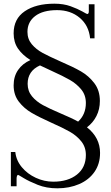

<svg xmlns="http://www.w3.org/2000/svg" viewBox="-20 -783 603 1042"><path d="M523 47Q523 106 493 149.5Q463 193 410 216Q357 239 291 239Q232 239 184.5 220Q137 201 108.5 183.5Q80 166 78 166Q75 166 72.5 171.5Q70 177 70 186V228H39V42H63Q68 88 98.5 124.5Q129 161 174.5 182Q220 203 269 203Q349 203 397.5 164.5Q446 126 446 58Q446 15 421 -16Q396 -47 359 -68Q322 -89 259 -117Q192 -147 151 -171Q110 -195 82 -231.5Q54 -268 54 -320Q54 -368 78 -403Q102 -438 145 -457Q101 -485 77.5 -519.5Q54 -554 54 -602Q54 -681 114.5 -722Q175 -763 275 -763Q325 -763 363.5 -749Q402 -735 426.5 -721Q451 -707 453 -707Q462 -707 462 -721V-760H493V-575H469Q462 -645 412.5 -686.5Q363 -728 290 -728Q213 -728 171 -696Q129 -664 129 -610Q129 -571 152.5 -543Q176 -515 211 -496Q246 -477 307 -450Q377 -420 419.5 -395.5Q462 -371 492 -331.5Q522 -292 522 -235Q522 -190 503.5 -153.5Q485 -117 452 -92Q523 -36 523 47ZM308 -168Q374 -140 404 -123Q446 -162 446 -224Q446 -267 421 -297.5Q396 -328 359.5 -349Q323 -370 261 -398L197 -428Q130 -398 130 -328Q130 -289 153.5 -260.5Q177 -232 213 -212.5Q249 -193 308 -168Z"/></svg>

Font: Taviraj Light
Style: Regular
Weight: 300
Designer: Katatrad Team
Foundry: CadsonDemak
Version: Version 1.001